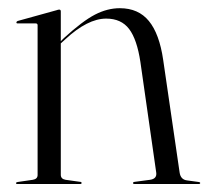

<svg xmlns="http://www.w3.org/2000/svg" viewBox="-20 -460 520 480"><path d="M132 -431.5V-357L140 -365Q186.5 -407.5 217.5 -423.5Q248.5 -439.5 279.5 -439.5Q326 -439.5 352.2 -407.5Q378.5 -375.5 388 -310L429 -29Q431.5 -11 447.5 -9L477 -5Q480.5 -4.5 480.5 -2.5Q480.5 0 477 0H316.5Q312.5 0 312.5 -2.5Q312.5 -5 317.5 -5.5L355 -10.5Q373 -13 370.5 -29L331 -305Q322.5 -361.5 302.8 -387.5Q283 -413.5 245.5 -413.5Q199 -413.5 143 -361.5L132 -351.5V-23Q132 -12.5 144 -10.5L179.5 -5.5Q184 -5.5 184 -2.5Q184 0 180.5 0H23Q20 0 20 -2.5Q20 -4 24 -5L62 -10.5Q74 -12.5 74 -22.5V-397Q74 -401.5 69 -401.5H23.5Q21 -401.5 21 -404Q21 -406 24 -407.5L121.5 -434.5Q125.5 -436 128 -436Q132 -436 132 -431.5Z"/></svg>

Font: Fraunces 144pt S000 Light
Style: Regular
Weight: 300
Version: Version 1.000; ttfautohint (v1.8.3)